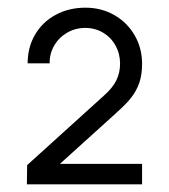

<svg xmlns="http://www.w3.org/2000/svg" viewBox="-20 -750 440 500"><path d="M50 -270 50.7 -320 250.3 -500.7Q274 -521.7 283.3 -541.5Q292.7 -561.3 292.7 -584Q292.7 -610 280.8 -631.4Q269 -652.8 248.2 -665.1Q227.3 -677.3 202 -677.3Q176 -677.3 154.4 -664.6Q132.8 -651.8 120.8 -630.6Q108.7 -609.3 109.3 -585H52Q52 -627 71.4 -660Q90.8 -693 125.2 -711.5Q159.5 -730 202.7 -730Q243.8 -730 277.6 -710.8Q311.3 -691.5 330.7 -658Q350 -624.5 350 -583.7Q350 -555.5 342.8 -534.5Q335.5 -513.5 322 -496.2Q308.5 -478.8 283.3 -456.5Q282.8 -456 282.2 -455.4Q281.5 -454.8 281 -454.3L107 -297L96.7 -323.3H350V-270Z"/></svg>

Font: Manrope
Style: Regular
Weight: 400
Designer: Mikhail Sharanda
Foundry: Mikhail Sharanda
Version: Version 4.503